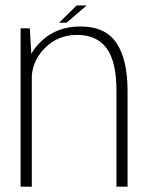

<svg xmlns="http://www.w3.org/2000/svg" viewBox="-20 -698 559 718"><path d="M57 0H99V-417Q105 -475.5 147.5 -518Q196.5 -567.5 268.5 -567.5Q342 -567.5 378.8 -517.2Q415.5 -467 415.5 -360V0H457V-358.5Q457 -475.5 415.5 -537.2Q374 -599 281 -599Q193 -599 135.5 -545Q111 -522 97 -496.5L91.5 -592H57ZM201 -613H229L304 -677.5H266.5Z"/></svg>

Font: Anybody Thin ExtraLight
Style: Regular
Weight: 250
Version: Version 1.113;gftools[0.9.25]